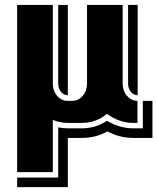

<svg xmlns="http://www.w3.org/2000/svg" viewBox="-20 -500 640 781"><path d="M600.1 61H522.9Q464.8 61 417 34.2Q371.1 61 312 61H255.9V261.2H49.8V222.2H216.8V18.1Q234.4 22 256.8 22H312Q370.6 22 415 -8.8Q465.8 22 522.9 22H561V-89.8H600.1ZM539.1 0H522.9Q464.8 0 415 -37.1Q371.6 0 312 0H256.8Q224.6 0 194.8 -12.2V200.2H49.8V-480H194.8V-160.2Q194.8 -130.4 212.4 -110.1Q230 -89.8 254.9 -89.8H273.9Q298.8 -89.8 316.4 -110.1Q334 -130.4 334 -160.2V-480H479V-160.2Q479 -130.4 496.6 -110.1Q514.2 -89.8 539.1 -89.8ZM539.1 -112.8Q523.4 -112.8 512.2 -126.5Q501 -140.1 501 -160.2V-480H540V-112.8ZM254.9 -112.8Q239.3 -112.8 228 -126.5Q216.8 -140.1 216.8 -160.2V-480H255.9V-112.8Z"/></svg>

Font: Laconic
Style: Shadow
Weight: 900
Width: 6
Designer: Robby Woodard
Version: Version 1.000